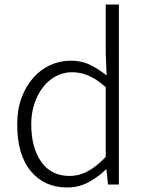

<svg xmlns="http://www.w3.org/2000/svg" viewBox="-20 -815 645 848"><path d="M56 -266Q56 -331 75 -382.5Q94 -434 126.5 -471Q159 -508 202 -527.5Q245 -547 292 -547Q339 -547 374 -530.5Q409 -514 447 -485Q448 -484 449 -483.5Q450 -483 451 -482L447 -578V-795H505V0H457L450 -67H448Q416 -35 372.5 -11Q329 13 277 13Q176 13 116 -59Q56 -131 56 -266ZM118 -266Q118 -163 162 -100.5Q206 -38 287 -38Q330 -38 368.5 -59Q407 -80 447 -122V-430Q406 -466 371 -481Q336 -496 298 -496Q260 -496 227 -478.5Q194 -461 170 -430Q146 -399 132 -357Q118 -315 118 -266Z"/></svg>

Font: Kinto Sans Light
Style: Regular
Weight: 300
Designer: Authors: Ryoko NISHIZUKA  (kana & ideographs); Paul D. Hunt (Latin, Greek & Cyrillic); Wenlong ZHANG  (bopomofo); Sandol
Foundry: Adobe Systems Incorporated, ookami Inc.
Version: Version 0.001